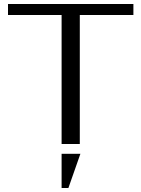

<svg xmlns="http://www.w3.org/2000/svg" viewBox="-20 -720 707 960"><path d="M379 0H288V-645H20V-700H647V-645H379ZM382 49 322 220H288V49Z"/></svg>

Font: Tenor Sans
Style: Regular
Weight: 400
Designer: Denis Masharov
Foundry: Denis Masharov
Version: Version 1.1